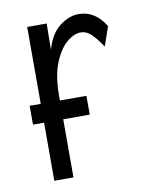

<svg xmlns="http://www.w3.org/2000/svg" viewBox="-62 -515 436 563"><g transform="rotate(-10 156.5 -233.5)"><path d="M55 1V-172H22V-228H55V-457H113L112 -379Q125 -425 153 -446.5Q181 -468 210 -468Q259 -468 289 -418L269 -361Q251 -388 237 -401Q223 -414 207 -414Q186 -414 164 -395Q142 -376 127 -338Q112 -300 112 -242V-228H191V-172H112V1Z"/></g></svg>

Font: Inconsolata ExtraCondensed Thin
Style: Regular
Weight: 100
Width: 2
Monospace: yes
Designer: Raph Levien, Cyreal, Brenton Simpson
Foundry: Raph Levien, Cyreal, Google
Version: Version 3.100; ttfautohint (v1.8.4.7-5d5b)